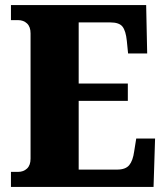

<svg xmlns="http://www.w3.org/2000/svg" viewBox="-20 -734 658 754"><path d="M23 0V-59H51Q72 -59 86 -72Q100 -85 100 -111V-603Q100 -629 86 -642Q72 -655 51 -655H23V-714H554L558 -524H483L478 -574Q474 -613 461 -629.5Q448 -646 413 -646H289V-406H482V-338H289V-68H440Q473 -68 487.5 -85.5Q502 -103 507 -140L515 -190H589L583 0Z"/></svg>

Font: Noto Serif SemiCondensed Black
Style: Regular
Weight: 900
Width: 4
Designer: Monotype Design Team
Foundry: Monotype Imaging Inc.
Version: Version 2.014; ttfautohint (v1.8.4.7-5d5b)